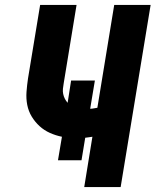

<svg xmlns="http://www.w3.org/2000/svg" viewBox="-20 -755 640 775"><path d="M320 0 353 -203Q346 -202 339 -201Q332 -200 324 -199L309 -108H214L230 -203Q205 -208 181.5 -218.5Q158 -229 139.5 -246Q121 -263 108 -284.5Q95 -306 90 -331.5Q85 -357 87 -384Q89 -411 93 -438L142 -735H289L237 -418Q235 -407 234 -396.5Q233 -386 235 -376Q237 -366 241.5 -357Q246 -348 253 -340L267 -430H363L344 -316Q344 -316 344 -316Q344 -316 344 -316Q351 -316 358.5 -317.5Q366 -319 373 -320L441 -735H588L467 0Z"/></svg>

Font: Iosevka Curly HvExObl
Style: Regular
Weight: 900
Width: 7
Italic angle: -9°
Monospace: yes
Designer: Belleve Invis
Foundry: Belleve Invis
Version: Version 11.1.0; ttfautohint (v1.8.3)